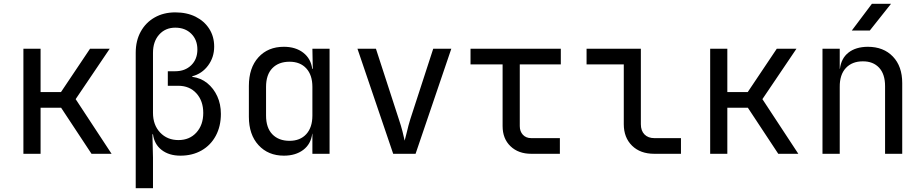

<svg xmlns="http://www.w3.org/2000/svg" viewBox="-20 -805 4833 1005"><path d="M102.5 0V-549.8H192.4V-323.2H299.3L451.2 -549.8H554.2L376 -286.1L564 0H459L299.8 -241.2H192.4V0Z M690.4 180.2V-528.8Q690.4 -591.8 716.6 -639.4Q742.7 -687 789.6 -713.6Q836.4 -740.2 897.5 -740.2Q958 -740.2 1003.7 -717.5Q1049.3 -694.8 1075.2 -654.3Q1101.1 -613.8 1101.1 -561Q1101.1 -504.9 1069.1 -461.9Q1037.1 -418.9 986.3 -405.8V-402.8Q1031.2 -397 1064.7 -369.9Q1098.1 -342.8 1117.2 -301.3Q1136.2 -259.8 1136.2 -209Q1136.2 -144 1109.6 -94.5Q1083 -44.9 1035.2 -17.6Q987.3 9.8 924.3 9.8Q864.7 9.8 826.2 -20Q787.6 -49.8 780.8 -102.1H777.8L780.8 20V180.2ZM914.1 -71.8Q972.2 -71.8 1008.1 -111.3Q1043.9 -150.9 1043.9 -213.9Q1043.9 -276.9 1008.1 -316.4Q972.2 -356 913.1 -356H858.4V-432.1H897.5Q948.7 -432.1 981 -463.6Q1013.2 -495.1 1013.2 -545.9Q1013.2 -596.7 981.2 -628.4Q949.2 -660.2 897.5 -660.2Q845.7 -660.2 813.2 -624Q780.8 -587.9 780.8 -528.8V-213.9Q780.8 -150.9 818.1 -111.3Q855.5 -71.8 914.1 -71.8Z M1465.8 9.8Q1383.8 9.8 1333.3 -45.2Q1282.7 -100.1 1282.7 -193.8V-355Q1282.7 -450.2 1332.8 -505.1Q1382.8 -560.1 1465.8 -560.1Q1527.3 -560.1 1567.4 -529.1Q1607.4 -498 1614.3 -444.8H1617.2L1615.2 -549.8H1705.1V0H1615.2V-105H1614.3Q1607.4 -50.8 1567.4 -20.5Q1527.3 9.8 1465.8 9.8ZM1495.6 -67.9Q1551.3 -67.9 1583.3 -103Q1615.2 -138.2 1615.2 -200.2V-350.1Q1615.2 -412.1 1583.3 -447Q1551.3 -481.9 1495.6 -481.9Q1438.5 -481.9 1405.5 -448Q1372.6 -414.1 1372.6 -350.1V-200.2Q1372.6 -136.2 1405.5 -102.1Q1438.5 -67.9 1495.6 -67.9Z M2038.1 0 1851.1 -549.8H1947.8L2067.9 -180.2Q2079.1 -147 2086.9 -116.7Q2094.7 -86.4 2098.1 -68.8Q2103 -85.9 2110.4 -116.7Q2117.2 -147 2127.4 -180.2L2247.6 -549.8H2342.3L2155.3 0Z M2760.7 0Q2693.4 0 2652.1 -39.6Q2610.8 -79.1 2610.8 -145V-467.8H2442.9V-549.8H2915.5V-467.8H2700.7V-145Q2700.7 -117.2 2717 -99.6Q2733.4 -82 2760.7 -82H2910.6V0Z M3404.8 0Q3331.5 0 3288.3 -42.5Q3245.1 -85 3245.1 -154.8V-467.8H3050.3V-549.8H3334.5V-154.8Q3334.5 -120.6 3353.5 -101.3Q3372.6 -82 3404.8 -82H3544.4V0Z M3697.3 0V-549.8H3787.1V-323.2H3894L4045.9 -549.8H4148.9L3970.7 -286.1L4158.7 0H4053.7L3894.5 -241.2H3787.1V0Z M4438.5 -645 4543.9 -785.2H4644L4532.7 -645ZM4285.2 0V-549.8H4375.5V-444.8H4376.5Q4383.3 -500 4421.4 -529.8Q4459.5 -559.6 4522 -560.1Q4605 -560.1 4653.8 -508.8Q4702.6 -458 4702.6 -370.1V0H4612.8V-354Q4612.8 -417 4581.5 -450.7Q4549.8 -484.4 4496.1 -483.9Q4440.4 -483.9 4407.7 -449.2Q4375 -414.1 4375.5 -350.1V0Z"/></svg>

Font: UDEV Gothic 35
Style: Regular
Weight: 400
Version: v2.1.0; ttfautohint (v1.8.4.7-5d5b-dirty) -l 6 -r 45 -G 200 